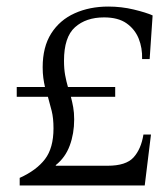

<svg xmlns="http://www.w3.org/2000/svg" viewBox="-20 -565 503 585"><path d="M40 0V-23Q91 -46 117 -80Q143 -114 143 -174Q143 -205 137.5 -227Q132 -249 126 -270H31V-300H117Q114 -313 112 -327.5Q110 -342 110 -360Q110 -422 136 -463Q162 -504 207.5 -524.5Q253 -545 310 -545Q350 -545 387.5 -536Q425 -527 445 -518L436 -385H413Q414 -419 402.5 -447.5Q391 -476 365.5 -494Q340 -512 297 -512Q242 -512 208.5 -482Q175 -452 175 -380Q175 -355 178.5 -336Q182 -317 187 -300H331V-270H196Q200 -255 203 -238.5Q206 -222 206 -201Q206 -158 192.5 -121.5Q179 -85 150 -62V-60H308Q364 -60 387 -85.5Q410 -111 417 -155H440L421 0Z"/></svg>

Font: Bona Nova SC
Style: Italic
Weight: 400
Italic angle: -4°
Designer: Mateusz Machalski
Foundry: Capitalics
Version: Version 4.001; ttfautohint (v1.8.4.7-5d5b)